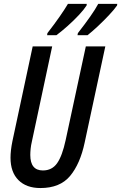

<svg xmlns="http://www.w3.org/2000/svg" viewBox="-20 -951 619 981"><path d="M186.5 9.8Q114.7 9.8 74.2 -30.8Q33.7 -71.3 33.7 -145Q33.7 -182.1 43.5 -230L147 -713.9H246.6L142.6 -226.6Q138.2 -208 136.5 -190.7Q134.8 -173.3 134.8 -159.2Q134.8 -80.1 199.2 -80.1Q245.6 -80.1 271.7 -116.9Q297.9 -153.8 315.4 -234.9L418.5 -713.9H518.1L412.6 -222.7Q389.6 -113.8 338.1 -52Q286.6 9.8 186.5 9.8ZM376 -771 377.9 -781.7Q414.1 -828.1 441.2 -866.7Q468.3 -905.3 481.9 -931.2H579.1L578.1 -922.9Q564 -902.8 537.6 -874.5Q511.2 -846.2 481.2 -818.1Q451.2 -790 427.2 -771ZM220.7 -771 222.2 -781.7Q258.8 -828.6 285.6 -867.4Q312.5 -906.2 327.1 -931.2H423.3L422.4 -922.9Q409.2 -902.3 383.1 -874.3Q356.9 -846.2 325.9 -818.6Q294.9 -791 268.1 -771Z"/></svg>

Font: Open Sans Condensed SemiBold
Style: Italic
Weight: 600
Width: 3
Italic angle: -12°
Designer: Monotype Design Team
Foundry: Monotype Imaging Inc.
Version: Version 3.000; ttfautohint (v1.8.4)